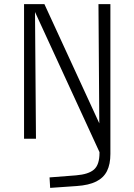

<svg xmlns="http://www.w3.org/2000/svg" viewBox="-20 -675 654 934"><path d="M140 -639 142 -655H196L481 -36V89H475ZM155 0H97V-655H150ZM464 69V61L459 -655H517V74Q517 124 500.5 157Q484 190 448 208Q412 226 353 230L224 239L221 188L350 178Q411 173 437.5 149.5Q464 126 464 69Z"/></svg>

Font: Intel One Mono Light
Style: Regular
Weight: 300
Monospace: yes
Designer: Fred Shallcrass
Foundry: Frere-Jones Type LLC
Version: Version 1.004